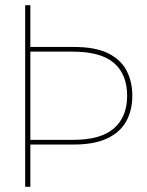

<svg xmlns="http://www.w3.org/2000/svg" viewBox="-20 -720 568 740"><path d="M77 0V-700H97V-539H265Q348 -539 397 -514.5Q446 -490 468 -447.5Q490 -405 490 -351Q490 -295 466.5 -252.5Q443 -210 393 -186.5Q343 -163 265 -163H97V0ZM97 -181H262Q369 -181 419.5 -225.5Q470 -270 470 -351Q470 -433 419.5 -477Q369 -521 259 -521H97Z"/></svg>

Font: DM Sans 12pt Thin
Style: Regular
Weight: 250
Version: Version 4.004;gftools[0.9.30]